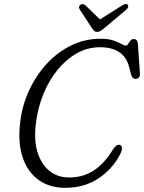

<svg xmlns="http://www.w3.org/2000/svg" viewBox="-20 -904 705 939"><path d="M568.5 -194.5Q576 -190.5 576.2 -178.5Q576.5 -166.5 568 -150.5Q530.5 -77 461.2 -31.2Q392 14.5 299 14.5Q221.5 14.5 167.5 -24.8Q113.5 -64 89.8 -137.2Q66 -210.5 79.5 -311.5Q89 -390 122.5 -462.2Q156 -534.5 208.2 -591.5Q260.5 -648.5 327.5 -681.5Q394.5 -714.5 471.5 -714.5Q510 -714.5 534.8 -706Q559.5 -697.5 573.5 -689.2Q587.5 -681 594.5 -681Q601.5 -681 606.5 -689Q611.5 -697 617.5 -705Q623.5 -713 634 -713Q653 -713 654.5 -688.5L664.5 -542Q665 -531.5 658.8 -524.8Q652.5 -518 643 -518Q627 -518 621.5 -538.5L611.5 -576.5Q586.5 -673 469 -673Q408 -673 355.5 -643.2Q303 -613.5 261.5 -562.5Q220 -511.5 193.2 -446.5Q166.5 -381.5 157 -311.5Q144.5 -225.5 162.2 -164Q180 -102.5 220.5 -69.2Q261 -36 318 -36Q387 -36 439.8 -71Q492.5 -106 534 -175.5Q552.5 -202 568.5 -194.5ZM489.5 -766Q479.5 -758 472 -753Q464.5 -748 455.5 -748Q446 -748 440.8 -752.8Q435.5 -757.5 430 -766L369.5 -858.5Q361.5 -872.5 374 -881Q385.5 -888.5 397.5 -878L469 -809L578 -878Q596.5 -889 605 -881Q608 -877.5 607 -871Q606 -864.5 599 -858Z"/></svg>

Font: Fraunces 72pt SuperSoft Light
Style: Italic
Weight: 300
Italic angle: -16°
Version: Version 1.000;[b76b70a41]